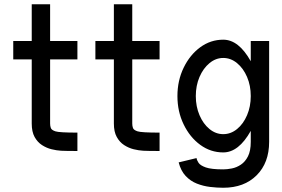

<svg xmlns="http://www.w3.org/2000/svg" viewBox="-20 -718 1343 913"><path d="M130.9 -435.5H43V-522.9H130.9V-697.8H218.3V-522.9H348.1V-435.5H218.3V-130.4Q218.3 -119.1 221.7 -109.4Q225.1 -99.6 243.4 -93.5Q261.7 -87.4 348.1 -87.4V0Q292.5 0 270.8 -1.2Q249 -2.4 225.1 -8.3Q201.2 -14.2 179.7 -28.1Q158.2 -42 144.5 -66.7Q130.9 -91.3 130.9 -130.4Z M521.5 -435.5H433.6V-522.9H521.5V-697.8H608.9V-522.9H738.8V-435.5H608.9V-130.4Q608.9 -119.1 612.3 -109.4Q615.7 -99.6 634 -93.5Q652.3 -87.4 738.8 -87.4V0Q683.1 0 661.4 -1.2Q639.6 -2.4 615.7 -8.3Q591.8 -14.2 570.3 -28.1Q548.8 -42 535.2 -66.7Q521.5 -91.3 521.5 -130.4Z M1041.5 -80.1Q1077.6 -80.1 1107.4 -104.5Q1137.2 -128.9 1154.8 -170.2Q1172.4 -211.4 1172.4 -261.2Q1172.4 -311 1154.8 -352.1Q1137.2 -393.1 1107.4 -417.7Q1077.6 -442.4 1041.5 -442.4Q1005.9 -442.4 976.1 -417.7Q946.3 -393.1 928.7 -352.1Q911.1 -311 911.1 -261.2Q911.1 -211.4 928.7 -170.2Q946.3 -128.9 976.1 -104.5Q1005.9 -80.1 1041.5 -80.1ZM1172.4 -522.9H1259.8V-43.5Q1259.8 56.2 1200.4 115.5Q1141.1 174.8 1041.5 174.8Q1012.2 174.8 979.2 170.9Q946.3 167 916 155Q885.7 143.1 862.8 118.7Q839.8 94.2 829.6 54.2L914.6 33.7Q916 43.9 924.3 56.4Q932.6 68.8 958.5 78.1Q984.4 87.4 1041.5 87.4Q1060.1 87.4 1082.5 83Q1105 78.6 1125.5 64.9Q1146 51.3 1159.2 25.4Q1172.4 -0.5 1172.4 -43.5V-95.7Q1115.2 6.8 1041.5 6.8Q981.4 6.8 932.1 -29.3Q882.8 -65.4 853.3 -126.5Q823.7 -187.5 823.7 -261.2Q823.7 -335 853.3 -396Q882.8 -457 932.1 -493.2Q981.4 -529.3 1041.5 -529.3Q1115.2 -529.3 1172.4 -426.8Z"/></svg>

Font: Qaz
Style: Regular
Weight: 400
Designer: GGBotNet
Foundry: f0n7
Version: 0.70